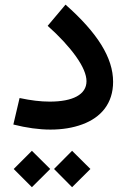

<svg xmlns="http://www.w3.org/2000/svg" viewBox="-20 -546 539 814"><path d="M115.2 247.6 192.9 170.4 115.2 93.3 38.1 170.4ZM285.6 247.6 363.3 170.4 285.6 93.3 209 170.4ZM459.5 -199.2C459.5 -301.3 393.1 -406.7 257.8 -526.4L182.1 -436.5C232.4 -391.6 272.5 -348.1 302.2 -306.6C332 -264.6 346.7 -229.5 346.7 -201.7C346.7 -145 288.6 -115.2 190.9 -115.2C152.3 -115.2 111.3 -120.1 63 -130.4L36.6 -18.1C92.8 -3.9 145.5 3.4 193.8 3.4C243.7 3.4 288.6 -3.9 328.6 -18.6C408.7 -47.9 459.5 -107.9 459.5 -199.2Z"/></svg>

Font: Estedad SemiBold
Style: Regular
Weight: 600
Designer: Amin Abedi
Version: Version 7.3